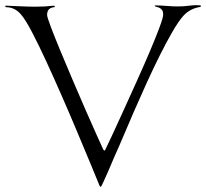

<svg xmlns="http://www.w3.org/2000/svg" viewBox="-20 -725 801 746"><path d="M119 -699Q137 -699 154.5 -700Q172 -701 189 -703L193 -701V-699L191 -697Q163 -695 163 -667Q163 -659 177.5 -620.5Q192 -582 214 -529Q236 -476 262 -415Q288 -354 312 -299Q336 -244 354.5 -203Q373 -162 379 -149Q381 -143 385 -140L388 -141Q396 -157 415.5 -199Q435 -241 460 -296Q485 -351 512.5 -412Q540 -473 562.5 -526Q585 -579 599.5 -618Q614 -657 614 -668Q614 -680 610 -685.5Q606 -691 600.5 -694Q595 -697 589.5 -698Q584 -699 581 -702L582 -704Q605 -704 627.5 -702Q650 -700 673 -700Q693 -700 716 -703Q739 -706 759 -704L761 -702V-701L758 -698Q718 -692 692 -663Q674 -643 650.5 -602.5Q627 -562 601.5 -511Q576 -460 550 -403Q524 -346 501 -293Q478 -240 459 -195Q440 -150 428 -124Q425 -118 417 -98.5Q409 -79 399.5 -57.5Q390 -36 382 -18.5Q374 -1 372 1H371L367 -3Q355 -33 332 -88Q309 -143 281 -210Q253 -277 221.5 -349Q190 -421 160.5 -485Q131 -549 105.5 -598Q80 -647 63 -667Q52 -681 37 -689Q22 -697 4 -697L0 -700V-701L2 -703Q31 -702 60.5 -700.5Q90 -699 119 -699Z"/></svg>

Font: Cane Nero
Style: Regular
Weight: 400
Version: Version 1.000